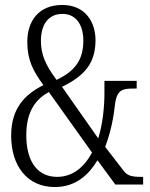

<svg xmlns="http://www.w3.org/2000/svg" viewBox="-20 -744 603 774"><path d="M201 10C286 10 338 -40 373 -98L445 0H557V-31H549C510 -31 493 -36 478 -56L404 -152C426 -210 438 -269 444 -326C452 -385 477 -387 522 -387H531V-418H401V-369C401 -312 394 -244 376 -186L230 -394C325 -440 365 -493 365 -582C365 -655 324 -724 231 -724C135 -724 90 -658 90 -575C90 -501 114 -457 155 -401C78 -362 25 -306 25 -197C25 -76 89 10 201 10ZM208 -422C162 -484 145 -525 145 -580C145 -645 175 -688 232 -688C289 -688 316 -640 316 -581C316 -504 284 -458 208 -422ZM210 -31C138 -31 86 -84 86 -199C86 -300 128 -346 177 -373L351 -129C320 -71 274 -31 210 -31Z"/></svg>

Font: Noto Serif Bengali ExtraCondensed Light
Style: Regular
Weight: 300
Width: 2
Designer: Juan Bruce, Universal Thirst, Indian Type Foundry and the Monotype Design Team.
Foundry: Monotype Imaging Inc.
Version: Version 2.003